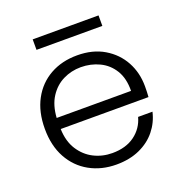

<svg xmlns="http://www.w3.org/2000/svg" viewBox="-128 -811 878 929"><g transform="rotate(-20 311.0 -346.0)"><path d="M566 -173Q554 -121 521 -80Q488 -39 436 -15.5Q384 8 316 8Q239 8 178 -26Q117 -60 82.5 -123Q48 -186 48 -273Q48 -360 82 -423Q116 -486 176.5 -520Q237 -554 316 -554Q396 -554 454 -519.5Q512 -485 543 -428Q574 -371 574 -301Q574 -284 573.5 -272Q573 -260 572 -246H120Q122 -182 150 -138.5Q178 -95 221.5 -73Q265 -51 316 -51Q386 -51 431.5 -84.5Q477 -118 492 -173ZM313 -494Q264 -494 221.5 -473Q179 -452 151.5 -409.5Q124 -367 120 -303H503Q504 -367 478 -409.5Q452 -452 408 -473Q364 -494 313 -494ZM141 -700H480V-646H141Z"/></g></svg>

Font: Poppins Light
Style: Regular
Weight: 300
Designer: Ninad Kale (Devanagari), Jonny Pinhorn (Latin)
Version: Version 5.002